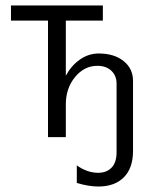

<svg xmlns="http://www.w3.org/2000/svg" viewBox="-20 -500 550 700"><path d="M155 0V-425H20V-480H355V-425H220V-224Q240 -261 271.5 -283Q303 -305 340 -305Q396 -305 430.5 -277.5Q465 -250 465 -205V50Q465 113 431.5 146.5Q398 180 339 180Q303 180 260 167V103Q298 130 338 130Q368 130 386.5 111.5Q405 93 405 55V-195Q405 -224 386 -242Q367 -260 335 -260Q287 -260 253.5 -219Q220 -178 220 -120V0Z"/></svg>

Font: Glametrix
Style: Regular
Weight: 500
Designer: gluk
Foundry: gluk
Version: Version 0.40